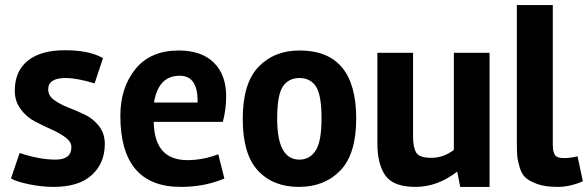

<svg xmlns="http://www.w3.org/2000/svg" viewBox="-20 -720 2306 753"><path d="M237 -414Q169 -414 169 -369Q169 -345 192 -328Q215 -311 247.5 -298.5Q280 -286 312.5 -270.5Q345 -255 368 -226Q391 -197 391 -155Q391 -80 340 -33.5Q289 13 190 13Q145 13 95.5 3Q46 -7 23 -20L57 -120Q135 -94 197.5 -94Q260 -94 260 -143Q260 -164 237 -181Q214 -198 181.5 -212.5Q149 -227 116.5 -244Q84 -261 61 -292Q38 -323 38 -364Q38 -441 89 -482Q140 -523 235 -523Q330 -523 384 -492L351 -393Q282 -414 237 -414Z M583 -242Q585 -92 715 -92Q776 -92 836 -115L860 -20Q783 13 689 13Q452 13 452 -266Q452 -376 511 -449Q570 -522 681 -522Q770 -522 818.5 -474.5Q867 -427 867 -342Q867 -292 854 -242ZM755 -318V-324Q755 -423 685 -423Q601 -423 584 -318Z M1155 -522Q1377 -522 1377 -255Q1377 -116 1315 -51.5Q1253 13 1152 13Q1051 13 991.5 -51Q932 -115 932 -254Q932 -393 993.5 -457.5Q1055 -522 1155 -522ZM1067 -254Q1067 -94 1154 -94Q1195 -94 1218 -129.5Q1241 -165 1241 -256.5Q1241 -348 1219 -381Q1197 -414 1154.5 -414Q1112 -414 1089.5 -381Q1067 -348 1067 -254Z M1773 -47Q1696 13 1609.5 13Q1523 13 1491.5 -31.5Q1460 -76 1460 -158V-513H1600V-183Q1600 -143 1612 -122Q1624 -101 1671.5 -101Q1719 -101 1760 -132V-513H1900V13H1785Z M2266 -9Q2215 13 2167 13Q2119 13 2088 2Q2057 -9 2041.5 -23Q2026 -37 2018 -64Q2010 -91 2008.5 -109.5Q2007 -128 2007 -161V-700H2148V-153Q2148 -124 2156.5 -112Q2165 -100 2191 -100Q2217 -100 2245 -107Z"/></svg>

Font: Rambla
Style: Bold
Weight: 700
Designer: Martin Sommaruga
Foundry: Martin Sommaruga
Version: Version 1.001